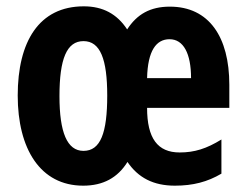

<svg xmlns="http://www.w3.org/2000/svg" viewBox="-20 -577 778 607"><path d="M517 -556C455 -556 413 -532 382 -484C350 -533 305 -557 245 -557C103 -557 36 -445 36 -275C36 -107 107 10 243 10C306 10 352 -15 383 -65C417 -15 465 10 533 10C590 10 636 -2 680 -28V-136C633 -107 595 -95 548 -95C478 -95 445 -140 445 -236H705V-309C705 -460 641 -556 517 -556ZM516 -453C560 -453 584 -408 584 -330H445C447 -417 474 -453 516 -453ZM244 -447C297 -447 319 -390 319 -275C319 -157 298 -100 244 -100C192 -100 168 -159 168 -273C168 -391 191 -447 244 -447Z"/></svg>

Font: Noto Sans Arabic UI XCn
Style: Bold
Weight: 700
Width: 2
Designer: Monotype Design Team, Nadine Chahine and Nizar Qandah
Foundry: Monotype Imaging Inc.
Version: Version 2.010